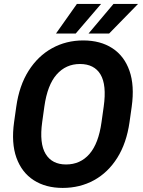

<svg xmlns="http://www.w3.org/2000/svg" viewBox="-20 -921 710 951"><path d="M360.8 -901.4H480.5L355 -754.9H257.3ZM542 -901.4H663.6L520.5 -754.9H418.5ZM621.6 -316.4Q606.9 -212.4 561 -139.4Q515.1 -66.4 445.6 -28.3Q376 9.8 290.5 9.8Q206.5 9.8 147.2 -28.3Q87.9 -66.4 61.5 -139.4Q35.2 -212.4 49.8 -316.4L60.5 -392.1Q75.2 -497.1 121.6 -570.3Q168 -643.6 237.8 -682.1Q307.6 -720.7 392.1 -720.7Q477.5 -720.7 536.6 -682.1Q595.7 -643.6 621.3 -570.3Q647 -497.1 632.3 -392.1ZM493.7 -393.1Q508.8 -500.5 477.8 -552.2Q446.8 -604 376 -604Q306.6 -604 260.7 -552.2Q214.8 -500.5 199.7 -393.1L189 -316.4Q174.3 -210.4 206.1 -158.4Q237.8 -106.4 307.1 -106.4Q377.9 -106.4 423.1 -158.4Q468.3 -210.4 482.9 -316.4Z"/></svg>

Font: Robert Sans ExtraBold
Style: Italic
Weight: 800
Italic angle: -8°
Designer: Christian Robertson (extended by Adam Twardoch)
Foundry: Google
Version: Version 12.135;April 2, 2019;FontCreator 11.5.0.2425 64-bit;